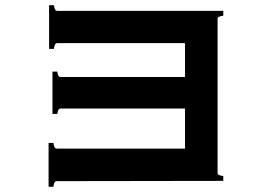

<svg xmlns="http://www.w3.org/2000/svg" viewBox="-20 -738 1040 743"><path d="M844 -57V-38L199 -37Q193 -37 190 -29.5Q187 -22 187 -15H168V-185H187Q187 -178 190 -170.5Q193 -163 199 -163H696V-318H214Q208 -318 205 -310.5Q202 -303 202 -297H183V-461H202Q202 -455 205 -447.5Q208 -440 214 -440H696V-571H201Q195 -571 192 -563.5Q189 -556 189 -549H170V-718H189Q189 -711 192 -703.5Q195 -696 201 -696H844V-677Q837 -677 829.5 -674Q822 -671 822 -666V-68Q822 -63 829.5 -60Q837 -57 844 -57Z"/></svg>

Font: Aoboshi One
Style: Regular
Weight: 400
Designer: IKIMOJI
Foundry: Natsumi Matsuba
Version: Version 1.000; ttfautohint (v1.8.3)